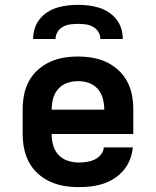

<svg xmlns="http://www.w3.org/2000/svg" viewBox="-20 -760 640 788"><path d="M303 8Q273 8 243 3Q213 -2 185.5 -14.5Q158 -27 135.5 -47.5Q113 -68 99 -94Q85 -120 79 -150Q73 -180 73 -210V-310Q73 -340 78.5 -369.5Q84 -399 98 -425.5Q112 -452 134.5 -472.5Q157 -493 184 -505.5Q211 -518 240.5 -523Q270 -528 300 -528Q330 -528 359.5 -523Q389 -518 416 -505.5Q443 -493 465.5 -472.5Q488 -452 502 -425.5Q516 -399 521.5 -369.5Q527 -340 527 -310V-210H192Q192 -187 198 -164.5Q204 -142 219.5 -125Q235 -108 257.5 -100.5Q280 -93 303 -93Q319 -93 336 -95.5Q353 -98 368 -105Q383 -112 394 -125.5Q405 -139 406 -155H525Q523 -130 513.5 -105.5Q504 -81 487.5 -61.5Q471 -42 449.5 -28Q428 -14 403.5 -6Q379 2 353.5 5Q328 8 303 8ZM192 -310H408Q408 -333 402 -355.5Q396 -378 381 -395Q366 -412 344.5 -419.5Q323 -427 300 -427Q277 -427 255.5 -419.5Q234 -412 219 -395Q204 -378 198 -355.5Q192 -333 192 -310ZM116 -600Q116 -622 122.5 -643Q129 -664 142.5 -681Q156 -698 174.5 -710Q193 -722 214 -728.5Q235 -735 256.5 -737.5Q278 -740 300 -740Q322 -740 343.5 -737.5Q365 -735 386 -728.5Q407 -722 425.5 -710Q444 -698 457.5 -681Q471 -664 477.5 -643Q484 -622 484 -600H392Q392 -616 383.5 -629.5Q375 -643 361 -650.5Q347 -658 331.5 -660Q316 -662 300 -662Q284 -662 268.5 -660Q253 -658 239 -650.5Q225 -643 216.5 -629.5Q208 -616 208 -600Z"/></svg>

Font: Iosevka SS04 Extended
Style: Bold
Weight: 700
Width: 7
Monospace: yes
Designer: Belleve Invis
Foundry: Belleve Invis
Version: Version 19.0.0; ttfautohint (v1.8.4)